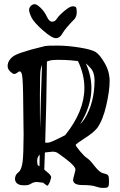

<svg xmlns="http://www.w3.org/2000/svg" viewBox="-20 -873 575 921"><path d="M247.8 -689.9C260.7 -689.9 271.2 -697.5 279.5 -712.6C287.8 -727.8 307.1 -750.8 337.4 -781.7L337.9 -782.2C344.7 -791.3 348.1 -801.9 348.1 -814C348.1 -826 347 -833.8 344.7 -837.4C342.4 -841 337 -842.8 328.4 -842.8C319.7 -842.8 306.6 -835.4 288.8 -820.6C271.1 -805.7 259.2 -793.5 253.2 -783.7C247.2 -773.9 239.4 -769 230 -769C220.5 -769 212.2 -777 204.8 -793C197.5 -808.9 187.7 -822.9 175.3 -835C162.9 -847 153.4 -853 146.7 -853C140.1 -853 133.9 -850.3 128.2 -845C122.5 -839.6 119.6 -832.9 119.6 -825C119.6 -817 123.5 -805.1 131.1 -789.3C138.8 -773.5 156.9 -753 185.5 -727.8C214.2 -702.6 234.9 -689.9 247.8 -689.9ZM363.8 -276.4C400.2 -335 418.5 -392.9 418.5 -450.2C418.5 -490.2 409.5 -529.9 391.6 -569.3C397.5 -564.8 405.8 -556.4 416.5 -544.2C427.2 -532 432.9 -513.7 433.6 -489.3C433.6 -415.4 417.3 -352.9 384.8 -301.8C378.6 -293 371.6 -284.5 363.8 -276.4ZM158.2 -100.6C158.2 -108.7 159.6 -115.3 162.4 -120.4C165.1 -125.4 167.8 -128.9 170.4 -130.9C170.1 -112 169.8 -93.3 169.4 -74.7L160.6 -81.5L160.2 -82.5L159.2 -91.3ZM181.6 -561C177.7 -460.1 174.6 -358.9 172.4 -257.3C171.7 -283.7 171.4 -334.4 171.4 -409.4C171.4 -484.5 172.5 -527.6 174.8 -538.8C177.1 -550 179.4 -557.5 181.6 -561ZM354 -580.1C374.5 -537.4 384.8 -494.5 384.8 -451.2C384.8 -376.6 354 -301.1 292.5 -224.6L254.9 -205.8C231.8 -194.3 216.6 -188.5 209.2 -188.5H196.8C201 -317.4 203.8 -447.3 205.1 -578.1L212.4 -580.6H213.4C220.5 -584.1 236.2 -585.9 260.3 -585.9C284.3 -585.9 304.7 -585.1 321.3 -583.5C337.9 -581.9 348.8 -580.7 354 -580.1ZM330.6 -11.7V-10.7C330.6 6.2 345.3 14.6 374.8 14.6C404.2 14.6 425.5 16.9 438.5 21.5C451.5 26 462.6 28.3 471.9 28.3C481.2 28.3 487.6 28 491.2 27.3C494.8 26.7 497.6 24.7 499.8 21.2C501.9 17.8 502.9 9.3 502.9 -4.4C502.9 -18.1 501.6 -27 499 -31.2C496.4 -35.5 488.9 -38.9 476.3 -41.5C463.8 -44.1 449.8 -55.5 434.3 -75.7C418.9 -95.9 406.6 -108.9 397.5 -114.7C388.3 -120.6 377.3 -131.4 364.3 -147.2C351.2 -163 344.1 -173.2 342.8 -177.7C346.4 -182.9 361.3 -193.9 387.7 -210.7C414.1 -227.5 433.4 -243.3 445.8 -258.3L446.3 -258.8C464.8 -284.8 479.4 -321.4 490 -368.4C500.6 -415.4 505.9 -454 505.9 -484.1C505.9 -514.2 498 -543 482.2 -570.3C466.4 -597.7 451.9 -615.4 438.7 -623.5C425.5 -631.7 399.8 -638.8 361.6 -645C323.3 -651.2 287.7 -654.3 254.6 -654.3C221.6 -654.3 202.3 -653.6 196.8 -652.3L128.4 -634.8C94.2 -625 70.5 -616.9 57.1 -610.6C43.8 -604.2 33.7 -596.2 26.9 -586.4C20 -576.7 16.6 -566.7 16.6 -556.6C16.6 -546.5 20.8 -537.6 29.1 -529.8C37.4 -522 43.7 -518.1 48.1 -518.1C52.5 -518.1 57.5 -520.2 63 -524.4C68.2 -528.6 72.1 -530.8 74.7 -530.8L75.2 -530.3C77.8 -530.3 80.2 -528 82.5 -523.4C85.1 -518.9 87 -509 88.1 -493.9C89.3 -478.8 90.2 -455.8 90.8 -425C91.5 -394.3 92.1 -339.2 92.8 -259.8C92.8 -248.7 92.9 -238.4 93.3 -229C92.9 -166.5 91.5 -123.5 88.9 -100.1C85.6 -73.1 79.3 -55.7 69.8 -47.9C60.1 -40 54.7 -32.7 53.7 -25.9L51.8 -16.6V-14.6C52.4 -4.9 56.2 2.6 63.2 7.8C70.2 13 79.4 15.6 90.8 15.6H103.5C112.6 15.6 121.3 13 129.4 7.8C137.5 2.6 146.8 0 157.2 0L182.1 2.9H186C195.5 10.4 202.1 15.3 206.1 17.6H207C209.6 17.6 213.7 11.7 219.2 0L225.6 -22C225.6 -26.5 222.7 -32.1 216.8 -38.6L192.4 -59.6L195.3 -141.6L232.4 -145.5C238.3 -145.5 243.8 -144.7 249 -143.1C254.2 -141.4 271 -129.7 299.3 -107.9C327.6 -86.1 341.8 -70 341.8 -59.6V-57.1L331.5 -16.1V-15.6Z"/></svg>

Font: Drukaatie burti
Style: Regular
Weight: 400
Version: Version 0.14.4